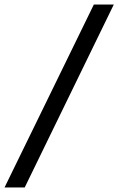

<svg xmlns="http://www.w3.org/2000/svg" viewBox="-93 -770 522 847"><path d="M16 57H-73L321 -750H409Z"/></svg>

Font: Winston Medium
Style: Italic
Weight: 500
Italic angle: -9°
Designer: Original fonts by Vernon Adams / Changes by Cristiano Sobral
Foundry: Original fonts by Vernon Adams / Changes by Cristiano Sobral
Version: Version 2.503;July 17, 2020;FontCreator 13.0.0.2655 64-bit